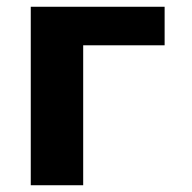

<svg xmlns="http://www.w3.org/2000/svg" viewBox="-20 -548 568 568"><path d="M467 -414V-528H71V0H226.1V-414Z"/></svg>

Font: Asimov
Style: Wid
Weight: 500
Designer: Google
Version: Version 2.000980; 2014